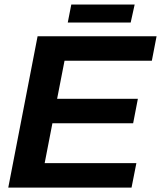

<svg xmlns="http://www.w3.org/2000/svg" viewBox="-20 -853 732 873"><path d="M17.6 0 150.9 -688H691.9L670.4 -576.7H273.4L239.7 -403.8H606.9L585.4 -292.5H218.3L183.1 -111.3H600.1L578.1 0ZM574.2 -750.5H288.1L304.2 -832.5H592.3Z"/></svg>

Font: Liberation Sans
Style: Bold Italic
Weight: 700
Italic angle: -12°
Designer: Steve Matteson
Foundry: Ascender Corporation
Version: Version 2.1.5